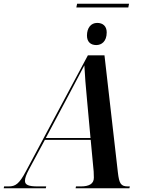

<svg xmlns="http://www.w3.org/2000/svg" viewBox="-78 -1011 776 1031"><path d="M332 -971H611L615 -991H336ZM439 -769C467 -769 495 -788 495 -837C495 -871 474 -888 444 -888C410 -888 389 -861 389 -820C389 -786 409 -769 439 -769ZM-58 0H168L170 -10H124C76 -10 56 -18 56 -40C56 -55 63 -74 78 -102L163 -260H409L425 -90C425 -79 426 -67 426 -57C426 -24 401 -10 356 -10H330L328 0H617L619 -10H609C571 -10 562 -25 555 -85L483 -714H394L61 -91C25 -23 5 -10 -32 -10H-56ZM282 -484C320 -557 353 -617 375 -660C377 -616 383 -537 389 -478L408 -270H168Z"/></svg>

Font: Noto Serif Display SemiCondensed SemiBold
Style: Italic
Weight: 600
Width: 4
Italic angle: -12°
Designer: Monotype Design Team
Foundry: Monotype Imaging Inc.
Version: Version 2.009